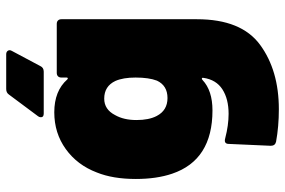

<svg xmlns="http://www.w3.org/2000/svg" viewBox="-170 -553 919 619"><g transform="rotate(-90 289.5 -243.5)"><path d="M435 -665 386 -573Q381 -562 368 -562H233Q221 -562 221 -571Q221 -576 224 -580L294 -674Q300 -683 312 -683H424Q432 -683 435.5 -677.5Q439 -672 435 -665ZM364 -520H522Q529 -520 533 -516Q537 -512 537 -505V-68Q537 75 454.5 135.5Q372 196 247 196Q191 196 142 187Q129 184 129 170L135 35Q135 18 153 23Q195 34 232 34Q280 34 311 14Q342 -6 348 -47Q349 -51 346.5 -52Q344 -53 341 -50Q307 -18 243 -18Q83 -18 39 -148Q22 -198 22 -265Q22 -339 43 -391Q67 -454 118.5 -491Q170 -528 237 -528Q306 -528 343 -486Q345 -484 347 -484.5Q349 -485 349 -488V-505Q349 -512 353 -516Q357 -520 364 -520ZM349 -266Q349 -306 338 -331Q321 -367 281 -367Q246 -367 228 -332Q212 -304 212 -263Q212 -223 225 -198Q243 -163 283 -163Q323 -163 339 -197Q349 -223 349 -266Z"/></g></svg>

Font: Barlow Black
Style: Regular
Weight: 900
Designer: Jeremy Tribby
Foundry: Tribby Type
Version: Version 1.422